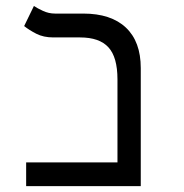

<svg xmlns="http://www.w3.org/2000/svg" viewBox="-20 -632 626 652"><path d="M68.8 0V-80.6H378.9V-362.3Q378.9 -438 348.1 -471.4Q317.4 -504.9 252 -504.9H161.1Q127.9 -504.9 103.5 -517.3Q79.1 -529.8 62 -543.5L95.2 -611.8Q106.4 -604 126 -595Q145.5 -585.9 167 -585.9H262.7Q356.9 -585.9 407.5 -538.3Q458 -490.7 458 -400.9V0Z"/></svg>

Font: Cascadia Mono NF SemiLight
Style: Regular
Weight: 350
Monospace: yes
Designer: Aaron Bell
Foundry: Saja Typeworks
Version: Version 2404.023; ttfautohint (v1.8.4)